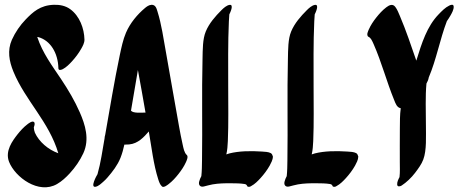

<svg xmlns="http://www.w3.org/2000/svg" viewBox="-20 -766 1947 805"><path d="M18.1 -87.2C43.5 -23.2 141.8 50.3 219 5.7C239.3 -6 256.4 -21.9 272.2 -39C295.2 -64 315 -92.5 329.3 -123.3C356.5 -182.3 337.1 -243.4 314.7 -294.6C293.4 -343.2 266.4 -388.9 237 -433C199.3 -489.6 158.8 -542.7 136.1 -611.1C137.7 -610.9 139.4 -610.6 141 -610.3C191.6 -596.3 223.5 -543.1 224.8 -479.9C225.1 -468.7 238 -473.4 243.3 -476.1C258.2 -484 271 -497 282.2 -509.3C296.7 -525.2 309.9 -542.8 320.5 -561.5C326.9 -572.7 334.4 -586.5 334.1 -599.9C333 -647.1 313.8 -698.9 274.5 -727.5C254.6 -742 230.6 -746.6 206.4 -745.9C148.5 -744.4 117.5 -715.1 87.8 -684.5C64.6 -660.7 44 -630.8 29.7 -599C10 -554.3 18.4 -509.1 36.3 -465.6C86.7 -343.3 185.4 -256.1 224.5 -123.5C181.8 -138.7 143.9 -171.4 126.3 -209.6C123.6 -216.9 121.9 -224.5 121.8 -232.2C124.7 -239.7 127.8 -250.2 122.2 -254.6C114.7 -260.5 99.5 -248.4 94.8 -244.8C79 -232.8 65.3 -217.6 53 -202.1C33.1 -176.4 -0.1 -133.1 18.1 -87.2Z M614.5 -745.7C604.2 -745.2 594.4 -737.8 588.2 -732.6C555.7 -705.3 525.8 -669.8 508.2 -628.8C495.8 -600.1 488.6 -565.2 481.7 -532.3C458.8 -423.1 440.6 -311.2 420.9 -199.8C419.5 -195.4 418.5 -190.7 418.4 -185.7C409.4 -135 402.6 -83.9 388.8 -35.7C385 -29.8 357.2 20.5 380.1 17.1C393.2 15.2 404.8 2.9 414.2 -5.1C420.3 -10.3 425.9 -16.3 431.2 -22.4C451.9 -46.3 472.7 -73 485.2 -104.3C492.3 -122.4 497.3 -140.7 501.4 -159.6C508 -159.6 514.6 -159.8 521.2 -160.4C559.2 -163.7 583.8 -192 603.9 -214.8C615.6 -147.8 623.5 -76.3 643.4 -14.4C646.7 -4 650.8 8.6 659.4 15.9C666.6 22.1 682.4 9.4 686.7 6.1C702.5 -5.9 716.2 -21 728.4 -36.6C740.6 -52.1 752.1 -69 760.1 -87.2C762.6 -93 770.5 -109.7 763.2 -116.1C752.2 -125.7 749.2 -145.1 745.6 -161C739.7 -186.4 735.1 -212.1 730.4 -237.7C711.7 -340.1 694.6 -442.7 676.1 -545.2C665.6 -603 657.3 -663.9 640.3 -717.7C636.3 -730.4 632.8 -746 615.4 -746C615.1 -745.9 614.8 -745.8 614.5 -745.7ZM529.2 -301.9C539.2 -358.8 548.4 -415.7 558.2 -472.5C569.3 -413.1 579.7 -353.6 590.1 -294C589.9 -294 589.6 -294 589.4 -294C571.1 -293.9 539.2 -290.4 529.2 -301.9Z M908.6 -723.5C882.5 -697.5 857 -668.3 842.7 -633.9C829.5 -602.1 830 -559.1 829.1 -517.7C825.6 -377.2 829.2 -235.1 827 -93.7C826.7 -71.7 826.5 -49.5 824.2 -27.6C820.3 -20.3 817.1 -12.7 815.1 -4.9C811.2 9.9 819.7 19.5 834.5 15.9C846.7 13 858.7 9.3 871.1 7.1C896.8 2.6 922.8 2.2 948.8 2.4C967.6 2.6 986.8 2.5 1005.5 5.5C1012.9 6.4 1014.9 10.5 1017.6 16.1C1023.1 18.3 1028.3 17.6 1033.4 13.9C1048.3 6 1061.1 -7 1072.3 -19.3C1086.8 -35.2 1100 -52.8 1110.6 -71.5C1116.1 -82.5 1123.8 -94.7 1124.2 -109.7C1122.4 -115.3 1120.6 -121.3 1115.1 -124.1C1105.3 -129.2 1090.9 -129.9 1078.2 -130.6C1029.8 -133.8 982.2 -132.9 941.9 -122.8C938.1 -121.9 933.5 -119.9 928.9 -118.6C933.1 -135.8 934.5 -155.7 935.3 -174.9C938.5 -249.9 936.8 -327.1 936.8 -403.8C936.8 -494.6 935.5 -585.6 939.6 -676.3C940 -686.1 940.6 -695.9 941.5 -705.7C944.7 -711.8 962.1 -748.4 942.6 -745.5C930.3 -744 916.9 -731.8 908.6 -723.5Z M1266.6 -723.5C1240.5 -697.5 1215 -668.3 1200.7 -633.9C1187.5 -602.1 1188 -559.1 1187.1 -517.7C1183.6 -377.2 1187.2 -235.1 1185 -93.7C1184.7 -71.7 1184.5 -49.5 1182.2 -27.6C1178.3 -20.3 1175.1 -12.7 1173.1 -4.9C1169.2 9.9 1177.7 19.5 1192.5 15.9C1204.7 13 1216.7 9.3 1229.1 7.1C1254.8 2.6 1280.8 2.2 1306.8 2.4C1325.6 2.6 1344.8 2.5 1363.5 5.5C1370.9 6.4 1372.9 10.5 1375.6 16.1C1381.1 18.3 1386.3 17.6 1391.4 13.9C1406.3 6 1419.1 -7 1430.3 -19.3C1444.8 -35.2 1458 -52.8 1468.6 -71.5C1474.1 -82.5 1481.8 -94.7 1482.2 -109.7C1480.4 -115.3 1478.6 -121.3 1473.1 -124.1C1463.3 -129.2 1448.9 -129.9 1436.2 -130.6C1387.8 -133.8 1340.2 -132.9 1299.9 -122.8C1296.1 -121.9 1291.5 -119.9 1286.9 -118.6C1291.1 -135.8 1292.5 -155.7 1293.3 -174.9C1296.5 -249.9 1294.8 -327.1 1294.8 -403.8C1294.8 -494.6 1293.5 -585.6 1297.6 -676.3C1298 -686.1 1298.6 -695.9 1299.5 -705.7C1302.7 -711.8 1320.1 -748.4 1300.6 -745.5C1288.3 -744 1274.9 -731.8 1266.6 -723.5Z M1863.7 -742.7C1846.1 -734.2 1832.3 -719.5 1818.9 -705.7C1770.6 -655.9 1748.3 -586 1725.5 -511.7C1703.5 -575.2 1682.7 -637.8 1656.7 -698.8C1651.2 -711.7 1645.8 -726 1637.2 -737.3C1626.1 -751.8 1611.3 -744.3 1599.4 -735.2C1583.6 -723.2 1569.9 -708 1557.6 -692.5C1545.3 -677 1533.9 -660 1526 -641.8C1522.9 -633.5 1516.2 -622.1 1522.9 -612.9C1535.6 -607.7 1540.9 -593.1 1546.3 -581.4C1580 -505.3 1600.8 -424.2 1632.8 -346.1C1638.4 -332.5 1643.5 -315.4 1660.2 -312.1C1656.3 -284.1 1656.8 -255.1 1656.5 -227C1656 -180.4 1656.4 -133.9 1656.3 -87.3C1656.2 -66.3 1657.6 -44.1 1655 -23.4C1649.8 -13.8 1644.3 -2 1645.3 8.2C1646.2 18.6 1658 15.7 1663.8 12C1684.2 -1.3 1705 -21.1 1720.3 -41.3C1733.1 -58.2 1747.1 -76.8 1754.6 -96.9C1769.4 -135.9 1765.7 -194.5 1765.7 -244.8C1765.7 -301.9 1762.9 -361.3 1768 -415.7C1772.2 -423.4 1776.6 -432.6 1777.6 -441.2C1809.6 -516.3 1824.2 -600.3 1853.6 -677.4C1859 -684.9 1863.9 -692.6 1868.5 -700.6C1874.4 -711 1883.3 -726.2 1882.1 -739C1881.2 -750 1869.7 -745.6 1863.7 -742.7ZM1726 -108.9C1729.3 -111.1 1732.7 -113.4 1736.1 -115.6C1732.6 -113.4 1729.3 -111.4 1726 -108.9ZM1711.9 -97C1712.3 -97.4 1712.7 -97.9 1713.2 -98.3C1712.7 -97.9 1712.3 -97.4 1711.9 -97Z"/></svg>

Font: Quiapo Free
Style: Regular
Weight: 400
Designer: Aaron Amar
Version: Version 001.002